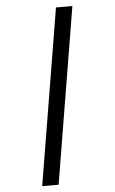

<svg xmlns="http://www.w3.org/2000/svg" viewBox="-63 -865 626 1049"><g transform="rotate(-5 250.0 -340.0)"><path d="M125 143 285 -823H375L215 143Z"/></g></svg>

Font: Iosevka Curly Slab MdObl
Style: Regular
Weight: 500
Italic angle: -9°
Monospace: yes
Designer: Belleve Invis
Foundry: Belleve Invis
Version: Version 11.0.0; ttfautohint (v1.8.3)